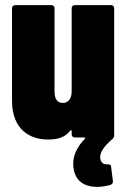

<svg xmlns="http://www.w3.org/2000/svg" viewBox="-20 -537 495 750"><path d="M426 -9V-505C426 -512 421 -517 414 -517H272C265 -517 260 -512 260 -505V-181C260 -151 247 -135 225 -135C204 -135 193 -150 193 -180V-505C193 -512 188 -517 181 -517H39C32 -517 27 -512 27 -505V-143C27 -32 96 8 167 8C201 8 232 2 254 -26C257 -30 260 -29 260 -25V-12C260 -5 265 0 272 0H308C312 0 314 3 311 6C280 37 266 71 266 103C266 112 267 121 269 130C281 180 322 193 359 193C379 193 399 189 412 185C418 182 421 179 421 173C421 172 421 171 421 170L414 114C413 105 407 105 397 105C385 105 376 100 372 84C367 62 385 35 419 6C424 2 426 -3 426 -9Z"/></svg>

Font: Barlow Condensed ExtraBold
Style: Regular
Weight: 800
Width: 3
Designer: Jeremy Tribby
Foundry: Tribby Type
Version: Version 1.422;hotconv 1.0.109;makeotfexe 2.5.65596